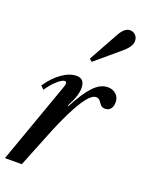

<svg xmlns="http://www.w3.org/2000/svg" viewBox="-165 -932 763 1008"><g transform="rotate(20 217.0 -428.0)"><path d="M-6 0 153 -446.5Q156.5 -456 158.8 -463.8Q161 -471.5 161 -477.5Q161 -488 151 -488Q137 -488 110.2 -464.2Q83.5 -440.5 61 -406L43 -423.5Q77 -474.5 119.5 -504.5Q162 -534.5 200.5 -534.5Q246 -534.5 246 -482Q246 -462 238.5 -437.5Q231 -413 210 -372L214 -370.5Q257.5 -454 295.8 -494.2Q334 -534.5 375.5 -534.5Q403 -534.5 421.5 -517.8Q440 -501 440 -473Q440 -449.5 428.5 -436.2Q417 -423 399 -423Q381.5 -423 373 -433.2Q364.5 -443.5 357 -454Q349.5 -464.5 335 -464.5Q312.5 -464.5 285 -429Q257.5 -393.5 225.8 -329.5Q194 -265.5 160 -179.5L88 0ZM249 -630.5 234.5 -643.5 326.5 -809.5Q352 -855.5 382.5 -855.5Q401 -855.5 413.2 -842.8Q425.5 -830 425.5 -811Q425.5 -795 415.5 -779Q405.5 -763 381.5 -742.5Z"/></g></svg>

Font: Libre Caslon Condensed Medium Italic
Style: Regular
Weight: 500
Italic angle: -22.583°
Designer: Pablo Impallari, Rodrigo Fuenzalida, Katja Schimmel, Ertekin Erdin
Foundry: Pablo Impallari, Rodrigo Fuenzalida
Version: Version 2.000; ttfautohint (v1.8.4.7-5d5b);gftools[0.9.33]